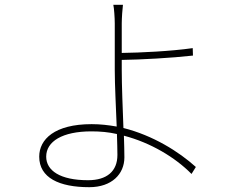

<svg xmlns="http://www.w3.org/2000/svg" viewBox="-20 -752 996 798"><path d="M143 -101C143 -13 226 26 351 26C445 26 497 -29 497 -98C497 -122 496 -154 495 -188C606 -159 708 -98 776 -29L794 -58C723 -122 616 -189 493 -220C490 -302 486 -397 486 -462V-503C565 -504 693 -511 782 -521L781 -552C690 -539 563 -533 486 -532V-655C486 -675 489 -719 491 -732H451C454 -720 457 -677 457 -655V-462C457 -398 462 -305 465 -226C431 -232 397 -236 361 -236C207 -236 143 -173 143 -101ZM360 -206C396 -206 431 -203 466 -195C467 -161 468 -130 468 -108C468 -40 424 -3 346 -3C230 -3 172 -43 172 -101C172 -164 239 -206 360 -206Z"/></svg>

Font: Kinto Sans Thin
Style: Regular
Weight: 100
Designer: Authors: Ryoko NISHIZUKA  (kana & ideographs); Paul D. Hunt (Latin, Greek & Cyrillic); Wenlong ZHANG  (bopomofo); Sandol
Foundry: Adobe Systems Incorporated, ookami Inc.
Version: Version 0.001